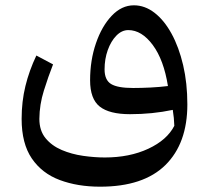

<svg xmlns="http://www.w3.org/2000/svg" viewBox="-20 -454 783 719"><path d="M681.6 -63Q681.6 83 599.4 164.1Q517.1 245.1 355 245.1Q270.5 245.1 203.9 220.2Q137.2 195.3 99.1 139.4Q61 83.5 61 -8.8Q61 -73.7 75.2 -131.8Q89.4 -189.9 116.2 -246.1L178.7 -212.9Q160.6 -167 144.3 -114.7Q127.9 -62.5 127.4 -8.8Q127.4 35.2 150.6 63.5Q173.8 91.8 211.2 107.7Q248.5 123.5 291.3 129.6Q334 135.7 372.6 135.7Q465.3 135.7 535.4 103Q605.5 70.3 632.8 17.1Q632.3 1 630.9 -12.5Q629.4 -25.9 627 -42.5Q550.8 -26.4 466.8 -26.4Q389.6 -26.4 353.5 -54.9Q317.4 -83.5 317.4 -153.3Q317.4 -228.5 339.4 -292.2Q361.3 -356 398.4 -395Q435.5 -434.1 481.4 -434.1Q522.5 -434.1 558.6 -406.2Q594.7 -378.4 622.3 -328.1Q649.9 -277.8 665.8 -210.2Q681.6 -142.6 681.6 -63ZM608.9 -131.8Q593.3 -230 552 -285.6Q510.7 -341.3 460.4 -341.3Q436 -341.3 415.8 -320.6Q395.5 -299.8 383.5 -266.4Q371.6 -232.9 371.6 -194.3Q371.6 -154.3 396 -139.4Q420.4 -124.5 478.5 -124.5Q508.8 -124.5 543.2 -126.2Q577.6 -127.9 608.9 -131.8Z"/></svg>

Font: Pinar-DS2-FD Medium
Style: Regular
Weight: 500
Designer: Amin Abedi
Version: Version 3.000